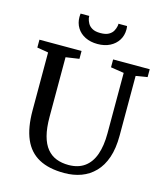

<svg xmlns="http://www.w3.org/2000/svg" viewBox="-138 -1067 1014 1178"><g transform="rotate(15 369.5 -477.5)"><path d="M381 8Q283 8 219.8 -26.5Q156.5 -61 125.8 -132Q95 -203 95 -313V-681L23.5 -693V-743H291V-693L206 -680.5V-302.5Q206 -231.5 219 -182.5Q232 -133.5 256.8 -103.5Q281.5 -73.5 316.2 -60Q351 -46.5 394 -46.5Q455 -46.5 495.5 -75.8Q536 -105 555.8 -161Q575.5 -217 575.5 -296.5V-680L491.5 -693V-743H724V-693L651 -681V-302Q651 -220.5 631 -162Q611 -103.5 574.2 -65.8Q537.5 -28 488.5 -10Q439.5 8 381 8ZM373.5 -809.5Q329 -809.5 295.2 -826.2Q261.5 -843 243 -873Q224.5 -903 224.5 -941Q224.5 -946.5 225 -952.2Q225.5 -958 226 -963H281Q281 -960.5 281.2 -956.8Q281.5 -953 282 -948.5Q285 -933 293.8 -917Q302.5 -901 321.5 -890Q340.5 -879 373.5 -879Q407 -879 426 -889.8Q445 -900.5 453.8 -916.5Q462.5 -932.5 465.5 -948.5Q466.5 -953 466.5 -956.8Q466.5 -960.5 466.5 -963H521Q522 -958 522.5 -952.5Q523 -947 523 -941.5Q523 -903 504.2 -873.2Q485.5 -843.5 452 -826.5Q418.5 -809.5 373.5 -809.5Z"/></g></svg>

Font: Merriweather 20pt
Style: Regular
Weight: 400
Version: Version 2.100